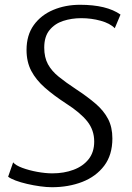

<svg xmlns="http://www.w3.org/2000/svg" viewBox="-20 -775 550 803"><path d="M197 8Q175 8 147.8 4.2Q120.5 0.5 93.5 -5.8Q66.5 -12 45.2 -20Q24 -28 14 -36L35 -96Q45 -83.5 73.2 -73Q101.5 -62.5 136 -56.2Q170.5 -50 199 -50Q247.5 -50 287.2 -64.8Q327 -79.5 350.5 -109Q374 -138.5 374 -183Q374 -231 345 -267.5Q316 -304 255 -343Q204.5 -376 167.8 -408.2Q131 -440.5 111 -478.2Q91 -516 91 -566Q91 -628 121.2 -670Q151.5 -712 202.5 -733.5Q253.5 -755 315 -755Q370 -755 412.5 -744.8Q455 -734.5 484 -714L460 -657Q440 -677.5 401 -688.2Q362 -699 320 -699Q279.5 -699 244.2 -687.5Q209 -676 187 -649Q165 -622 165 -576Q165 -535 180.5 -506.5Q196 -478 225.8 -454Q255.5 -430 298 -402Q346 -370.5 380 -341.2Q414 -312 432 -277.5Q450 -243 450 -196Q450 -127 415.8 -81.8Q381.5 -36.5 324 -14.2Q266.5 8 197 8Z"/></svg>

Font: Merriweather Sans Variable Regular
Style: Italic
Weight: 300
Italic angle: -8°
Designer: Eben Sorkin
Foundry: Eben Sorkin
Version: Version 2.001